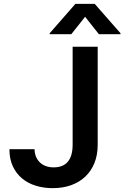

<svg xmlns="http://www.w3.org/2000/svg" viewBox="-20 -971 648 1001"><path d="M160.2 -193.2Q160.5 -171.2 168 -153.6Q175.4 -136 188.4 -123.8Q201.3 -111.5 219.6 -104.9Q237.9 -98.4 259.6 -98.4Q358 -98.4 358.7 -215.9V-727.3H489.3V-215.9Q489.3 -163.4 472.5 -121.4Q455.6 -79.5 424.7 -50.2Q393.8 -21 350.7 -5.5Q307.5 9.9 254.6 9.9Q207.7 9.9 166.7 -2.7Q125.7 -15.3 95.2 -40.7Q64.6 -66.1 46.9 -104Q29.1 -142 29.1 -193.2ZM239 -792.6V-797.6L373.2 -951H473.7L608.3 -797.6V-792.6H495.7L423.7 -883.5L351.6 -792.6Z"/></svg>

Font: Inter P Semi Bold
Style: Regular
Weight: 600
Designer: Rasmus Andersson
Foundry: rsms
Version: Version 3.018;git-588b23468